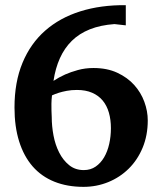

<svg xmlns="http://www.w3.org/2000/svg" viewBox="-20 -707 627 743"><path d="M409.2 -210.9Q409.2 -243.7 401.4 -271Q393.6 -298.3 377.4 -317.9Q361.3 -337.4 336.4 -348.1Q311.5 -358.9 277.8 -358.9Q256.3 -358.9 238.5 -355.5Q220.7 -352.1 208 -348.1Q192.9 -343.3 181.2 -337.9Q179.2 -320.8 179 -305.4Q178.7 -290 179.2 -278.8Q179.7 -265.1 180.2 -253.9Q180.2 -219.2 187 -182.9Q193.8 -146.5 209 -116.7Q224.1 -86.9 247.6 -67.9Q271 -48.8 304.2 -48.8Q330.6 -48.8 350.1 -62.3Q369.6 -75.7 382.8 -98.1Q396 -120.6 402.6 -149.9Q409.2 -179.2 409.2 -210.9ZM551.8 -241.2Q551.8 -183.1 532 -135.5Q512.2 -87.9 478 -54.2Q443.8 -20.5 398.7 -2.2Q353.5 16.1 303.2 16.1Q240.2 16.1 190.4 -3.9Q140.6 -23.9 106.4 -63Q72.3 -102.1 54.2 -159.4Q36.1 -216.8 36.1 -291Q36.1 -389.2 67.1 -463.9Q98.1 -538.6 154.8 -588.4Q211.4 -638.2 290.8 -663.1Q370.1 -688 466.8 -687V-608.9L422.9 -613.8Q368.7 -609.9 327.6 -593.5Q286.6 -577.1 258.1 -549.1Q229.5 -521 211.9 -481.9Q194.3 -442.9 187 -394Q207.5 -407.7 232.4 -418.9Q253.4 -428.2 281.5 -436Q309.6 -443.8 341.8 -443.8Q394.5 -443.8 433.8 -425.5Q473.1 -407.2 499.3 -378.2Q525.4 -349.1 538.6 -313Q551.8 -276.9 551.8 -241.2Z"/></svg>

Font: Charis SIL CyrE
Style: Bold
Weight: 700
Foundry: SIL International
Version: Version 5.000